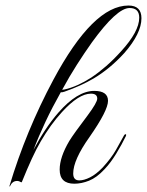

<svg xmlns="http://www.w3.org/2000/svg" viewBox="-20 -659 532 695"><path d="M16 16 14 15Q74 -185 173 -370Q317 -639 445 -639Q492 -639 492 -593Q492 -538 430 -467Q378 -410 319 -375Q273 -348 213 -327Q204 -324 200 -325Q169 -270 144.5 -218Q120 -166 101 -116Q143 -196 191 -251Q260 -330 321 -330Q371 -330 371 -294Q371 -259 304 -163Q245 -80 245 -31Q245 -6 267 -6Q284 -6 306 -17Q328 -28 352 -53Q383 -87 399.5 -116Q416 -145 429 -169Q432 -174 435 -173Q438 -172 436 -167Q421 -136 400.5 -102.5Q380 -69 358 -46Q330 -16 302.5 -5Q275 6 249 6Q196 6 196 -45Q196 -90 231 -149Q239 -162 255.5 -185Q272 -208 297 -241Q332 -288 332 -302Q332 -320 309 -320Q265 -320 204 -253Q163 -208 128 -148Q112 -121 95 -84Q78 -47 59 0L57 1Q49 -4 42 -4Q24 -4 16 16ZM205 -334Q209 -334 213 -335Q236 -340 260.5 -351Q285 -362 310 -378Q337 -396 364 -419.5Q391 -443 418 -473Q484 -545 484 -595Q484 -630 449 -630Q403 -630 313 -506Q286 -468 258.5 -425Q231 -382 205 -334Z"/></svg>

Font: Imperial Script
Style: Regular
Weight: 400
Designer: Robert E. Leuschke
Foundry: Robert E. Leuschke
Version: Version 1.010; ttfautohint (v1.8.3)